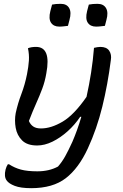

<svg xmlns="http://www.w3.org/2000/svg" viewBox="-20 -783 640 1003"><path d="M126 -531Q143 -538 168 -538Q248 -538 222 -400Q215 -358 201 -320.5Q187 -283 169 -243Q151 -203 131 -151Q139 -132 154 -122Q169 -112 194 -112Q247 -112 307 -147.5Q367 -183 432 -277Q446 -340 456 -404.5Q466 -469 471 -533Q480 -535 488 -536.5Q496 -538 504 -538Q537 -538 550.5 -518Q564 -498 559 -469Q543 -342 514.5 -226Q486 -110 439 -8Q391 96 323.5 148Q256 200 143 200Q88 200 57 188Q26 176 15 160Q0 140 9 103Q13 87 21 75H27Q56 94 89.5 103Q123 112 175 112Q237 112 283 87Q304 63 320.5 33.5Q337 4 358 -42Q384 -102 405 -173H399Q371 -131 333 -97Q295 -63 254 -43Q213 -23 174 -23Q122 -23 95.5 -49.5Q69 -76 62 -115Q55 -154 62 -192Q73 -243 91.5 -291.5Q110 -340 121 -395Q129 -435 131 -467Q133 -499 126 -531ZM252 -759Q262 -761 272.5 -762Q283 -763 297 -763Q329 -763 341.5 -740.5Q354 -718 343 -679L335 -648Q325 -647 314 -645.5Q303 -644 290 -644Q260 -644 246.5 -664.5Q233 -685 243 -725ZM444 -759Q454 -761 465 -762Q476 -763 489 -763Q521 -763 534 -740.5Q547 -718 536 -679L528 -648Q518 -647 506.5 -645.5Q495 -644 482 -644Q452 -644 438.5 -664.5Q425 -685 435 -725Z"/></svg>

Font: Recursive Mn Csl St
Style: Italic
Weight: 400
Italic angle: -15°
Monospace: yes
Version: Version 1.079;hotconv 1.0.112;makeotfexe 2.5.65598; ttfautoh